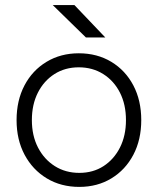

<svg xmlns="http://www.w3.org/2000/svg" viewBox="-20 -721 619 753"><path d="M291 12Q219 12 163.5 -21.5Q108 -55 76.5 -114Q45 -173 45 -250Q45 -327 76 -386Q107 -445 162.5 -478.5Q218 -512 289 -512Q361 -512 416.5 -478.5Q472 -445 503 -386Q534 -327 534 -250Q534 -173 503 -114Q472 -55 417 -21.5Q362 12 291 12ZM291 -43Q345 -43 386 -69.5Q427 -96 450.5 -142.5Q474 -189 474 -250Q474 -311 450.5 -357.5Q427 -404 385 -430.5Q343 -457 289 -457Q235 -457 193.5 -430.5Q152 -404 128.5 -357.5Q105 -311 105 -250Q105 -189 129 -142.5Q153 -96 195 -69.5Q237 -43 291 -43ZM317 -574 187 -701H272L393 -574Z"/></svg>

Font: Figtree Light
Style: Regular
Weight: 300
Designer: Erik Kennedy
Foundry: Erik Kennedy
Version: Version 2.001;gftools[0.9.30]